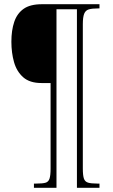

<svg xmlns="http://www.w3.org/2000/svg" viewBox="-20 -780 537 911"><path d="M141 111V91H153Q182 91 196 87Q210 83 215 67.5Q220 52 220 21V-386H177Q121 -386 90 -413.5Q59 -441 46.5 -485.5Q34 -530 34 -582Q34 -636 47.5 -676Q61 -716 92 -738Q123 -760 179 -760H452V-740H444Q417 -740 401.5 -735.5Q386 -731 379.5 -715Q373 -699 373 -665V20Q373 52 378 67Q383 82 397.5 86.5Q412 91 441 91H452V111H345V-736H248V111Z"/></svg>

Font: Noto Serif Khmer Condensed Thin
Style: Regular
Weight: 250
Width: 3
Designer: Danh Hong and the Monotype Design Team
Foundry: Monotype Imaging Inc.
Version: Version 2.004